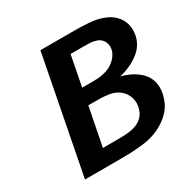

<svg xmlns="http://www.w3.org/2000/svg" viewBox="-161 -881 1030 1037"><g transform="rotate(-30 354.0 -362.5)"><path d="M708.5 -568.8Q708.5 -529.8 691.7 -497.6Q674.8 -465.3 646.7 -443.8Q618.7 -422.4 587.9 -408.4Q557.1 -394.5 522.9 -386.7Q591.8 -369.6 635.3 -328.9Q678.7 -288.1 678.7 -226.6Q678.7 -210 675 -191.4Q671.4 -172.9 661.4 -147.5Q651.4 -122.1 628.9 -96.7Q606.4 -71.3 574.2 -51.8Q544.4 -33.2 510.5 -22Q476.6 -10.7 433.8 -6.3Q391.1 -2 363 -1Q335 0 283.2 0H80.1L220.7 -725.1H415Q450.7 -725.1 470.7 -724.6Q490.7 -724.1 522.2 -721.7Q553.7 -719.2 574.2 -714.4Q594.7 -709.5 617.9 -699.7Q641.1 -689.9 658.2 -675.8Q708.5 -634.3 708.5 -568.8ZM295.9 -337.9 249 -99.1H343.3Q408.7 -99.1 440.9 -107.9Q512.7 -127.4 525.9 -195.8Q528.3 -209 528.3 -218.8Q528.3 -262.2 497.6 -295.9Q482.9 -311 464.8 -320.1Q446.8 -329.1 422.1 -332.8Q397.5 -336.4 381.3 -337.2Q365.2 -337.9 334.5 -337.9ZM314.9 -437H364.7Q396.5 -437 414.1 -438Q431.6 -439 457.5 -445.6Q483.4 -452.1 503.4 -465.8Q527.8 -482.4 542.5 -505.1Q557.1 -527.8 557.1 -552.7Q557.1 -583.5 536.1 -603Q524.9 -613.8 506.3 -619.1Q487.8 -624.5 474.1 -625.2Q460.4 -626 434.6 -626H351.6Z"/></g></svg>

Font: Aurulent Sans
Style: BoldItalic
Weight: 700
Italic angle: -11°
Version: Version 2007.05.04